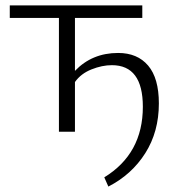

<svg xmlns="http://www.w3.org/2000/svg" viewBox="-20 -485 666 707"><path d="M415 -290Q486 -290 525.5 -243.5Q565 -197 565 -104Q565 0 515 79Q465 158 379 202L364 168Q506 81 506 -92Q506 -245 392 -245Q356 -245 317 -229.5Q278 -214 256 -183V0H197V-419H16V-465H504V-419H256V-224Q319 -290 415 -290Z"/></svg>

Font: EauTestSC Semilight
Style: Regular
Weight: 300
Designer: Christian Thalmann (Catharsis Fonts)
Version: Version 0.001;PS 000.001;hotconv 1.0.88;makeotf.lib2.5.64775